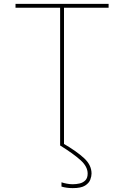

<svg xmlns="http://www.w3.org/2000/svg" viewBox="-20 -750 640 990"><path d="M290 0V-710H60V-730H540V-710H310V0ZM355 220Q340 220 325 218Q310 216 297 212V190Q309 194 324.5 197Q340 200 355 200Q373 200 390.5 196Q408 192 420 180Q432 168 432 145Q432 109 395.5 76Q359 43 290 0L308 -9Q375 30 413.5 65.5Q452 101 452 145Q452 159 445.5 176.5Q439 194 418.5 207Q398 220 355 220Z"/></svg>

Font: M PLUS Code Latin Expanded Thin
Style: Regular
Weight: 250
Width: 7
Designer: Coji Morishita
Foundry: UNDERFOREST DESIGN
Version: Version 1.002; ttfautohint (v1.8.3)